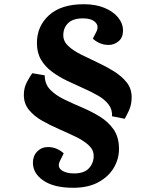

<svg xmlns="http://www.w3.org/2000/svg" viewBox="-20 -735 717 910"><path d="M604 -274Q604 -239 591 -211Q578 -183 571 -172L511 -184Q513 -216 494.5 -240Q476 -264 444.5 -282Q413 -300 374.5 -317Q336 -334 297.5 -352.5Q259 -371 226.5 -395Q194 -419 174.5 -452Q155 -485 155 -531Q155 -611 212.5 -663Q270 -715 377 -715Q433 -715 474.5 -698Q516 -681 539.5 -652.5Q563 -624 563 -590Q563 -557 542 -539.5Q521 -522 495 -522Q471 -522 451.5 -531Q432 -540 420 -552L437 -585Q450 -612 431.5 -630Q413 -648 374 -648Q326 -648 303 -625.5Q280 -603 280 -568Q280 -539 303.5 -517Q327 -495 364 -476.5Q401 -458 442 -439Q483 -420 520 -397Q557 -374 580.5 -344.5Q604 -315 604 -274ZM93 -285Q93 -319 107.5 -346Q122 -373 133 -388L192 -378Q192 -337 217.5 -310.5Q243 -284 283 -264.5Q323 -245 368 -226Q413 -207 453 -182.5Q493 -158 518.5 -121.5Q544 -85 544 -29Q544 18 519.5 60Q495 102 446.5 128.5Q398 155 327 155Q236 155 186 121Q136 87 136 36Q136 4 156.5 -17Q177 -38 207 -38Q231 -38 250.5 -29Q270 -20 282 -8L265 26Q250 55 271 71Q292 87 331 87Q379 87 401.5 62.5Q424 38 424 4Q424 -25 400 -47Q376 -69 338.5 -87Q301 -105 258.5 -123.5Q216 -142 178.5 -163.5Q141 -185 117 -214.5Q93 -244 93 -285Z"/></svg>

Font: Literata 12pt
Style: Bold Italic
Weight: 700
Italic angle: -2°
Designer: Latin by Veronika Burian and Jose Scaglione. Greek by Irene Vlachou. Cyrillic by Vera Evstafieva
Foundry: TypeTogether
Version: Version 3.002